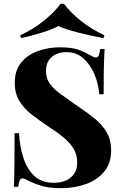

<svg xmlns="http://www.w3.org/2000/svg" viewBox="-20 -968 638 1002"><path d="M293 -721Q355 -721 389 -708.5Q423 -696 447 -682Q459 -675 466.5 -671.5Q474 -668 481 -668Q491 -668 495.5 -679Q500 -690 503 -712H526Q525 -692 523.5 -665Q522 -638 521.5 -593.5Q521 -549 521 -476H498Q494 -530 473 -580Q452 -630 415.5 -663Q379 -696 326 -696Q280 -696 250 -670.5Q220 -645 220 -598Q220 -560 239 -532.5Q258 -505 296.5 -477Q335 -449 394 -408Q441 -377 478 -346Q515 -315 537.5 -276Q560 -237 560 -182Q560 -116 524 -72.5Q488 -29 429 -7.5Q370 14 300 14Q235 14 196.5 2Q158 -10 131 -23Q109 -37 97 -37Q87 -37 82.5 -26Q78 -15 75 7H52Q54 -18 54.5 -51.5Q55 -85 55.5 -138Q56 -191 56 -273H79Q83 -205 101.5 -146Q120 -87 158.5 -50.5Q197 -14 261 -14Q297 -14 324 -26Q351 -38 367 -61.5Q383 -85 383 -119Q383 -161 364 -192Q345 -223 312 -250.5Q279 -278 235 -306Q188 -337 147 -369Q106 -401 81.5 -440.5Q57 -480 57 -536Q57 -600 90 -641Q123 -682 177.5 -701.5Q232 -721 293 -721ZM314 -948Q347 -903 403 -858.5Q459 -814 525 -784L520 -769Q453 -781 388 -798Q323 -815 285 -832Q253 -815 199 -798Q145 -781 90 -769L85 -784Q150 -813 206 -857.5Q262 -902 296 -948Z"/></svg>

Font: Playfair Display ExtraBold
Style: Regular
Weight: 800
Designer: Claus Eggers Sørensen
Foundry: Claus Eggers Sørensen
Version: Version 1.203